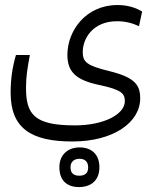

<svg xmlns="http://www.w3.org/2000/svg" viewBox="-20 -407 626 775"><path d="M272.5 164.1C438 164.1 545.9 86.9 545.9 -9.8C545.9 -62.5 526.4 -93.8 422.9 -119.6C329.1 -142.1 314 -157.2 314 -197.3C314 -252 355.5 -321.3 452.1 -321.3C487.3 -321.3 514.6 -313.5 541 -301.3L553.7 -360.4C529.8 -375 496.6 -386.7 454.6 -386.7C325.7 -386.7 252 -282.2 252 -185.5C252 -116.7 287.1 -84 378.4 -64.5C472.2 -44.9 483.9 -28.8 483.9 1.5C483.9 54.7 398.9 99.1 282.2 99.1C119.1 99.1 85 55.2 85 -52.2C85 -96.7 90.3 -130.4 100.6 -185.1H44.4C28.8 -131.8 22.9 -83 22.9 -32.7C22.9 111.3 106 164.1 272.5 164.1ZM298.8 348.1C346.7 348.1 381.3 321.8 381.3 268.1C381.3 215.3 348.6 188 301.3 188C254.4 188 219.7 217.3 219.7 268.1C219.7 319.3 248 348.1 298.8 348.1ZM299.8 302.2C277.3 302.2 264.6 292 264.6 268.1C264.6 245.6 279.3 233.9 301.3 233.9C324.2 233.9 335.9 247.1 335.9 269C335.9 292 322.8 302.2 299.8 302.2Z"/></svg>

Font: Cascadia Mono Light
Style: Regular
Weight: 300
Monospace: yes
Designer: Aaron Bell
Foundry: Saja Typeworks
Version: Version 2404.023